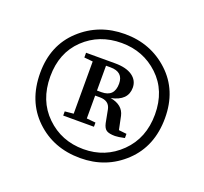

<svg xmlns="http://www.w3.org/2000/svg" viewBox="-85 -879 672 631"><g transform="rotate(20 251.5 -563.0)"><path d="M228.5 -661.1V-574.2H244.1Q289.1 -574.2 289.1 -620.1Q289.1 -661.1 244.1 -661.1ZM331.1 -523.4 340.8 -476.6 368.2 -473.6V-459Q345.7 -454.1 335 -454.1Q314.5 -454.1 305.2 -460Q295.9 -465.8 292 -483.4L283.2 -529.3Q277.3 -556.6 245.1 -556.6H228.5V-476.6L259.8 -473.6V-459H152.3V-473.6L182.6 -476.6V-659.2L152.3 -662.1V-678.7H253.9Q293 -678.7 314.5 -663.6Q335.9 -648.4 335.9 -623Q335.9 -578.1 279.3 -566.4Q323.2 -558.6 331.1 -523.4ZM252 -377.9Q328.1 -377.9 381.3 -430.2Q434.6 -482.4 434.6 -565.4Q434.6 -648.4 381.3 -698.7Q328.1 -749 252 -749Q173.8 -749 121.1 -698.7Q68.4 -648.4 68.4 -565.4Q68.4 -481.4 121.6 -429.7Q174.8 -377.9 252 -377.9ZM469.7 -565.4Q469.7 -466.8 406.2 -406.7Q342.8 -346.7 252 -346.7Q158.2 -346.7 95.7 -406.7Q33.2 -466.8 33.2 -565.4Q33.2 -662.1 97.2 -721.2Q161.1 -780.3 252 -780.3Q342.8 -780.3 406.2 -721.2Q469.7 -662.1 469.7 -565.4Z"/></g></svg>

Font: GenYoMin TW TTF Medium
Style: Regular
Weight: 500
Version: Version 1.300